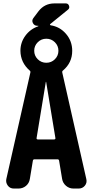

<svg xmlns="http://www.w3.org/2000/svg" viewBox="-20 -1095 540 1115"><path d="M294.9 -285.2Q297.9 -285.2 300.3 -287.6Q302.7 -290 301.8 -293L248 -619.1Q248 -620.1 247.1 -620.1Q246.1 -620.1 246.1 -619.1L192.4 -293Q191.4 -290 193.8 -287.6Q196.3 -285.2 199.2 -285.2ZM298.8 -849.6Q278.3 -870.1 249 -870.1Q219.7 -870.1 199.2 -849.6Q178.7 -829.1 178.7 -800.3Q178.7 -771.5 199.2 -751Q219.7 -730.5 249 -730.5Q278.3 -730.5 298.8 -751Q319.3 -771.5 319.3 -800.3Q319.3 -829.1 298.8 -849.6ZM341.8 -672.9 481.4 -54.7Q486.3 -33.2 472.7 -16.6Q459 0 436.5 0H407.2Q381.8 0 363.3 -16.1Q344.7 -32.2 340.8 -55.7L323.2 -162.1Q321.3 -169.9 314.5 -169.9H179.7Q172.9 -169.9 170.9 -162.1L153.3 -55.7Q149.4 -31.2 130.9 -15.6Q112.3 0 86.9 0H60.5Q38.1 0 25.4 -17.1Q12.7 -34.2 16.6 -54.7L156.2 -672.9Q158.2 -681.6 152.3 -685.5Q99.6 -731.4 98.6 -799.8Q98.6 -848.6 127.4 -887.7Q156.2 -926.8 202.1 -942.4Q203.1 -943.4 203.1 -945.3H196.3Q179.7 -945.3 171.4 -960.4Q163.1 -975.6 173.8 -990.2L204.1 -1030.3Q239.3 -1075.2 295.9 -1075.2H362.3Q376 -1075.2 380.9 -1061.5Q385.7 -1047.9 375 -1039.1L271.5 -955.1Q269.5 -953.1 270.5 -951.2Q271.5 -949.2 273.4 -948.2Q327.1 -940.4 363.3 -898.4Q399.4 -856.4 399.4 -799.8Q399.4 -730.5 345.7 -685.5Q339.8 -681.6 341.8 -672.9Z"/></svg>

Font: Rounded Mgen+ 1m bold
Style: Bold
Weight: 700
Designer: [Source Han Sans]
Ryoko NISHIZUKA  (kana & ideographs); Paul D. Hunt (Latin, Greek & Cyrillic); Wenlong ZHANG  (bopomofo
Version: Version 1.059.20150602